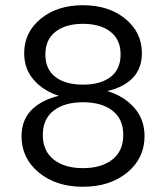

<svg xmlns="http://www.w3.org/2000/svg" viewBox="-20 -710 640 740"><path d="M63 -185.1Q63 -218.3 74.2 -245.1Q85.4 -272 106 -290.5Q126.5 -309.1 151.4 -321.3Q176.3 -333.5 207 -340.8Q147.9 -359.4 110.6 -401.6Q73.2 -443.8 73.2 -504.9Q73.2 -585.4 137 -637.7Q200.7 -689.9 299.8 -689.9Q398.9 -689.9 462.9 -637.7Q526.9 -585.4 526.9 -504.9Q526.9 -391.6 394 -358.9Q456.5 -340.3 496.8 -295.4Q537.1 -250.5 537.1 -185.1Q537.1 -100.1 470.5 -45.2Q403.8 9.8 299.8 9.8Q195.8 9.8 129.4 -45.2Q63 -100.1 63 -185.1ZM299.8 -315.9Q228.5 -315.9 186.8 -283.7Q145 -251.5 145 -189.9Q145 -128.4 186.8 -95.2Q228.5 -62 299.8 -62Q371.1 -62 413.1 -95.2Q455.1 -128.4 455.1 -189.9Q455.1 -251.5 413.3 -283.7Q371.6 -315.9 299.8 -315.9ZM193.8 -587.6Q154.8 -557.1 154.8 -500Q154.8 -442.9 193.6 -413.3Q232.4 -383.8 299.8 -383.8Q367.2 -383.8 406 -413.3Q444.8 -442.9 444.8 -500Q444.8 -557.1 405.8 -587.6Q366.7 -618.2 299.8 -618.2Q232.9 -618.2 193.8 -587.6Z"/></svg>

Font: TASA Orbiter Text
Style: Regular
Weight: 400
Designer: Weizhong Zhang
Version: Version 1.000;Glyphs 3.1.2 (3151)